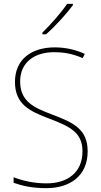

<svg xmlns="http://www.w3.org/2000/svg" viewBox="-20 -971 527 1001"><path d="M360 -944V-951H330C299 -905 246 -845 201 -801V-792H220C268 -834 326 -898 360 -944ZM437 -182C437 -298 363 -332 249 -375C159 -409 85 -441 85 -546C85 -648 162 -699 263 -699C307 -699 357 -692 411 -668L422 -690C375 -712 321 -724 265 -724C147 -724 58 -664 58 -544C58 -427 135 -391 236 -353C346 -311 410 -280 410 -182C410 -71 331 -15 223 -15C156 -15 97 -29 51 -47V-18C96 -2 149 10 221 10C345 10 437 -54 437 -182Z"/></svg>

Font: Noto Sans Armenian SemiCondensed Thin
Style: Regular
Weight: 100
Width: 4
Designer: Monotype Design Team
Foundry: Monotype Imaging Inc.
Version: Version 2.008